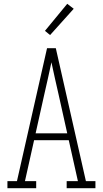

<svg xmlns="http://www.w3.org/2000/svg" viewBox="-20 -988 540 1008"><path d="M19 0V-37H69L227 -735H273L431 -37H481V0H330V-37H389L341 -252H159L111 -37H170V0ZM167 -288H333L288 -490Q278 -533 268.5 -576Q259 -619 250 -661Q241 -619 231.5 -576Q222 -533 212 -490ZM243 -804 216 -826 333 -968 367 -942Z"/></svg>

Font: Iosevka Slab Extralight
Style: Regular
Weight: 200
Monospace: yes
Designer: Belleve Invis
Foundry: Belleve Invis
Version: Version 11.1.1; ttfautohint (v1.8.3)